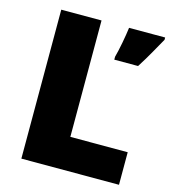

<svg xmlns="http://www.w3.org/2000/svg" viewBox="-107 -802 796 889"><g transform="rotate(15 291.0 -357.0)"><path d="M575 -703Q554 -666 535 -632Q516 -598 488 -554H374V-568Q382 -597 390 -639.5Q398 -682 402 -714H575ZM77 0V-714H270V-156H545V0Z"/></g></svg>

Font: Noto Sans Black
Style: Regular
Weight: 900
Designer: Monotype Design Team
Foundry: Monotype Imaging Inc.
Version: Version 2.007